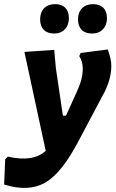

<svg xmlns="http://www.w3.org/2000/svg" viewBox="-78 -713 559 928"><path d="M189 -693Q220 -693 237.5 -675.5Q255 -658 255 -626Q255 -592 235.5 -571.5Q216 -551 183 -551Q151 -551 133.5 -569Q116 -587 116 -619Q116 -654 135.5 -673.5Q155 -693 189 -693ZM372 -693Q404 -693 421.5 -675.5Q439 -658 439 -626Q439 -592 419.5 -571.5Q400 -551 367 -551Q334 -551 316.5 -569Q299 -587 299 -619Q299 -653 318.5 -673Q338 -693 372 -693ZM184 -472 192 -384 226 -154H241L294 -271Q322 -331 322 -380Q322 -416 305 -442L312 -457L443 -474Q460 -426 460 -395Q460 -324 417 -249L303 -34Q222 122 141.5 169Q61 216 -58 179L-53 57L-40 44Q82 72 143 16L40 -462Z"/></svg>

Font: Alegreya Sans SC ExtraBold
Style: Italic
Weight: 800
Italic angle: -7°
Designer: Juan Pablo del Peral
Foundry: Huerta Tipografica
Version: Version 2.007